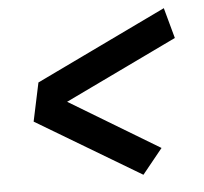

<svg xmlns="http://www.w3.org/2000/svg" viewBox="-45 -675 689 647"><g transform="rotate(-5 300.0 -351.5)"><path d="M532 -628.3 560.3 -525 61.7 -285.7 89.3 -415.7ZM483.3 -159.7 414.7 -75 61.7 -285.7 86 -399Z"/></g></svg>

Font: Epunda Slab Light
Style: Italic
Weight: 300
Italic angle: -12°
Designer: Simon Atzbach
Foundry: typofactur
Version: Version 1.102